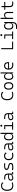

<svg xmlns="http://www.w3.org/2000/svg" viewBox="5058 -5842 1017 11173"><g transform="rotate(-90 5566.5 -255.5)"><path d="M361.8 9.8C424.3 9.8 484.9 -2 543.5 -26.4L527.8 -84C476.1 -61 425.3 -49.3 372.1 -49.3C199.7 -49.3 112.8 -150.4 112.8 -352.5C112.8 -538.6 206.5 -644 351.1 -644C411.6 -644 466.3 -616.7 500 -569.8L544.9 -615.7C513.7 -671.4 442.4 -703.1 350.1 -703.1C156.7 -703.1 46.4 -573.2 46.4 -347.7C46.4 -109.4 152.3 9.8 361.8 9.8Z M1004.9 4.9 1143.6 0V-48.3L1054.7 -56.2V-297.4C1054.7 -448.7 979.5 -518.6 810.5 -521L713.9 -522.5L704.1 -461.9L814 -460C936 -457.5 990.7 -412.6 990.7 -307.1V-285.2C957 -291 914.1 -293.9 867.7 -293.9C718.3 -293.9 640.6 -237.8 640.6 -129.4C640.6 -41 700.2 9.8 804.2 9.8C905.3 9.8 980.5 -37.1 992.2 -109.4H1000ZM990.7 -231.4V-182.6C990.7 -108.9 917.5 -47.9 809.6 -47.9C742.7 -47.9 704.6 -78.6 704.6 -133.3C704.6 -203.1 758.3 -237.8 865.7 -237.8C906.2 -237.8 952.6 -237.8 990.7 -231.4Z M1424.8 9.8C1599.6 9.8 1673.8 -33.7 1673.8 -136.2C1673.8 -212.4 1629.4 -255.9 1522.9 -281.7L1430.2 -304.2C1360.4 -320.8 1330.6 -344.7 1330.6 -380.9C1330.6 -440.9 1389.2 -466.3 1528.3 -466.3C1563 -466.3 1600.1 -464.4 1652.8 -459.5L1660.2 -517.6C1612.3 -524.4 1576.7 -527.3 1531.2 -527.3C1343.3 -527.3 1263.7 -483.9 1263.7 -379.4C1263.7 -311 1306.2 -271 1406.7 -245.6L1522.9 -216.3C1581.5 -201.7 1606.9 -176.8 1606.9 -135.7C1606.9 -76.7 1552.2 -51.3 1424.8 -51.3C1378.4 -51.3 1330.6 -56.2 1263.7 -66.9L1255.9 -4.9C1298.3 5.4 1349.1 9.8 1424.8 9.8Z M2100.6 9.8C2154.3 9.8 2211.9 6.3 2265.1 -6.3L2257.3 -66.4C2208.5 -57.1 2157.2 -51.3 2106 -51.3C1970.2 -51.3 1897.9 -124.5 1897.9 -264.6C1897.9 -393.6 1966.3 -466.3 2083 -466.3C2144.5 -466.3 2198.7 -442.4 2231.9 -382.8L2285.6 -419.9C2256.3 -488.3 2183.6 -527.3 2086.9 -527.3C1923.3 -527.3 1832 -428.7 1832 -259.8C1832 -83.5 1925.8 9.8 2100.6 9.8Z M2762.7 4.9 2901.4 0V-48.3L2812.5 -56.2V-297.4C2812.5 -448.7 2737.3 -518.6 2568.4 -521L2471.7 -522.5L2461.9 -461.9L2571.8 -460C2693.8 -457.5 2748.5 -412.6 2748.5 -307.1V-285.2C2714.8 -291 2671.9 -293.9 2625.5 -293.9C2476.1 -293.9 2398.4 -237.8 2398.4 -129.4C2398.4 -41 2458 9.8 2562 9.8C2663.1 9.8 2738.3 -37.1 2750 -109.4H2757.8ZM2748.5 -231.4V-182.6C2748.5 -108.9 2675.3 -47.9 2567.4 -47.9C2500.5 -47.9 2462.4 -78.6 2462.4 -133.3C2462.4 -203.1 2516.1 -237.8 2623.5 -237.8C2664.1 -237.8 2710.4 -237.8 2748.5 -231.4Z M3190.9 9.8C3288.6 9.8 3342.8 -36.6 3356 -112.8H3361.3L3371.1 4.9L3425.8 1.5V-732.4H3360.8V-408.7H3355C3341.3 -485.8 3284.2 -527.3 3192.9 -527.3C3055.7 -527.3 2984.4 -433.6 2984.4 -253.9C2984.4 -80.6 3055.2 9.8 3190.9 9.8ZM3360.8 -251C3360.8 -118.7 3307.6 -49.3 3205.1 -49.3C3103 -49.3 3049.8 -119.6 3049.8 -253.9C3049.8 -395 3102.5 -468.3 3204.6 -468.3C3307.1 -468.3 3360.8 -398.9 3360.8 -266.1Z M3601.6 0H4045.9V-59.6H3875.5V-517.6H3630.9V-458H3810.1V-59.6H3601.6ZM3837.9 -630.4C3869.1 -630.4 3894.5 -655.8 3894.5 -687C3894.5 -718.3 3869.1 -743.7 3837.9 -743.7C3806.6 -743.7 3781.2 -718.3 3781.2 -687C3781.2 -655.8 3806.6 -630.4 3837.9 -630.4Z M4520.5 4.9 4659.2 0V-48.3L4570.3 -56.2V-297.4C4570.3 -448.7 4495.1 -518.6 4326.2 -521L4229.5 -522.5L4219.7 -461.9L4329.6 -460C4451.7 -457.5 4506.3 -412.6 4506.3 -307.1V-285.2C4472.7 -291 4429.7 -293.9 4383.3 -293.9C4233.9 -293.9 4156.2 -237.8 4156.2 -129.4C4156.2 -41 4215.8 9.8 4319.8 9.8C4420.9 9.8 4496.1 -37.1 4507.8 -109.4H4515.6ZM4506.3 -231.4V-182.6C4506.3 -108.9 4433.1 -47.9 4325.2 -47.9C4258.3 -47.9 4220.2 -78.6 4220.2 -133.3C4220.2 -203.1 4273.9 -237.8 4381.3 -237.8C4421.9 -237.8 4468.3 -237.8 4506.3 -231.4Z M5635.3 9.8C5697.8 9.8 5758.3 -2 5816.9 -26.4L5801.3 -84C5749.5 -61 5698.7 -49.3 5645.5 -49.3C5473.1 -49.3 5386.2 -150.4 5386.2 -352.5C5386.2 -538.6 5480 -644 5624.5 -644C5685.1 -644 5739.7 -616.7 5773.4 -569.8L5818.4 -615.7C5787.1 -671.4 5715.8 -703.1 5623.5 -703.1C5430.2 -703.1 5319.8 -573.2 5319.8 -347.7C5319.8 -109.4 5425.8 9.8 5635.3 9.8Z M6152.3 9.8C6290.5 9.8 6371.1 -87.9 6371.1 -258.8C6371.1 -429.7 6290.5 -527.3 6152.3 -527.3C6014.2 -527.3 5933.6 -429.7 5933.6 -258.8C5933.6 -87.9 6014.2 9.8 6152.3 9.8ZM6152.3 -51.3C6055.7 -51.3 6000.5 -126.5 6000.5 -258.8C6000.5 -391.1 6055.7 -466.3 6152.3 -466.3C6249 -466.3 6304.2 -391.1 6304.2 -258.8C6304.2 -126.5 6249 -51.3 6152.3 -51.3Z M6706.5 9.8C6804.2 9.8 6858.4 -36.6 6871.6 -112.8H6877L6886.7 4.9L6941.4 1.5V-732.4H6876.5V-408.7H6870.6C6856.9 -485.8 6799.8 -527.3 6708.5 -527.3C6571.3 -527.3 6500 -433.6 6500 -253.9C6500 -80.6 6570.8 9.8 6706.5 9.8ZM6876.5 -251C6876.5 -118.7 6823.2 -49.3 6720.7 -49.3C6618.7 -49.3 6565.4 -119.6 6565.4 -253.9C6565.4 -395 6618.2 -468.3 6720.2 -468.3C6822.8 -468.3 6876.5 -398.9 6876.5 -266.1Z M7369.6 9.8C7416 9.8 7467.3 5.4 7512.7 -3.9L7503.4 -64C7463.9 -55.2 7419.9 -50.3 7381.3 -50.3C7252.4 -50.3 7175.3 -117.2 7164.6 -236.3H7535.2C7537.1 -250 7538.1 -268.1 7538.1 -287.1C7538.1 -440.4 7460.4 -527.3 7326.7 -527.3C7183.1 -527.3 7100.6 -431.2 7100.6 -263.7C7100.6 -89.4 7198.2 9.8 7369.6 9.8ZM7164.6 -292C7172.9 -403.3 7231.4 -467.3 7327.6 -467.3C7421.4 -467.3 7475.6 -403.8 7475.6 -292Z M8289.1 0H8732.4V-60.1H8353.5V-693.4H8289.1Z M8875 0H9319.3V-59.6H9148.9V-517.6H8904.3V-458H9083.5V-59.6H8875ZM9111.3 -630.4C9142.6 -630.4 9168 -655.8 9168 -687C9168 -718.3 9142.6 -743.7 9111.3 -743.7C9080.1 -743.7 9054.7 -718.3 9054.7 -687C9054.7 -655.8 9080.1 -630.4 9111.3 -630.4Z M9471.7 233.4 9615.2 228.5C9793.5 222.2 9871.1 138.7 9871.1 -45.9V-517.6H9812.5L9806.6 -408.7H9801.8C9788.1 -485.8 9730.5 -527.3 9638.2 -527.3C9501 -527.3 9429.7 -433.6 9429.7 -253.9C9429.7 -80.6 9500.5 9.8 9636.2 9.8C9732.9 9.8 9786.6 -36.6 9799.8 -112.8H9806.2V-30.3C9805.7 98.1 9750.5 163.1 9625 167.5L9468.8 173.3ZM9806.2 -266.1V-251C9806.2 -118.7 9752.9 -49.3 9650.4 -49.3C9548.3 -49.3 9495.1 -119.6 9495.1 -253.9C9495.1 -395 9547.9 -468.3 9649.9 -468.3C9752.4 -468.3 9806.2 -398.9 9806.2 -266.1Z M10392.1 0H10457V-336.9C10457 -458 10390.1 -527.3 10273.9 -527.3C10186 -527.3 10136.2 -493.2 10121.6 -423.8H10115.7V-732.4H10050.8V0H10115.7V-292.5C10115.7 -410.2 10167.5 -468.3 10268.6 -468.3C10346.2 -468.3 10392.1 -421.4 10392.1 -338.4Z M10933.6 9.8C10979.5 9.8 11018.1 5.9 11061.5 -2L11054.2 -61C11015.1 -55.2 10981 -51.3 10943.4 -51.3C10847.7 -51.3 10803.2 -99.1 10803.2 -200.2V-458H11042V-517.6H10803.2V-673.8H10737.8V-517.6H10588.9V-458H10737.8V-198.7C10737.8 -57.1 10800.3 9.8 10933.6 9.8Z"/></g></svg>

Font: Cascadia Code Light
Style: Regular
Weight: 300
Monospace: yes
Designer: Aaron Bell
Foundry: Saja Typeworks
Version: Version 2404.023